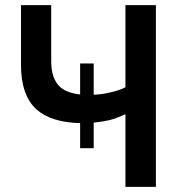

<svg xmlns="http://www.w3.org/2000/svg" viewBox="-20 -730 707 750"><path d="M470 0V-284Q460 -280 444.5 -273Q429 -266 408.5 -261Q388 -256 362 -253Q354 -252 346 -251V-151H293V-249Q179 -252 122 -303Q62 -358 62 -477V-710H180V-491Q180 -423 214 -391Q240 -367 293 -361V-482H346V-360Q376 -361 406 -368Q444 -376 470 -389V-710H589V0Z"/></svg>

Font: Rising Sun SemiBold
Style: Regular
Weight: 600
Designer: Matt McInerney, Pablo Impallari, Rodrigo Fuenzalida (Raleway font), Stephen Hutchings (Greek), Cristiano Sobral (main ch
Foundry: The Rising Sun Project Authors
Version: Version 4.327; ttfautohint (v1.8.4.7-5d5b-dirty)